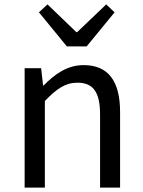

<svg xmlns="http://www.w3.org/2000/svg" viewBox="-20 -853 650 873"><path d="M92 0H184V-394C238 -449 276 -477 332 -477C404 -477 435 -434 435 -332V0H526V-344C526 -482 474 -557 360 -557C286 -557 229 -516 178 -464H176L167 -543H92ZM284 -642H374L501 -797L463 -833L331 -707H327L196 -833L157 -797Z"/></svg>

Font: Source Han Sans KR
Style: Regular
Weight: 400
Designer: Ryoko NISHIZUKA 西塚涼子 (kana, bopomofo & ideographs); Paul D. Hunt (Latin, Greek & Cyrillic); Sandoll Communications 산돌커뮤니
Foundry: Adobe
Version: Version 2.004;hotconv 1.0.118;makeotfexe 2.5.65603